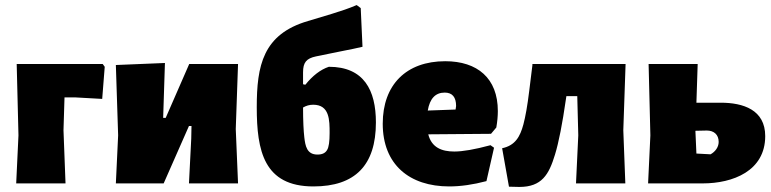

<svg xmlns="http://www.w3.org/2000/svg" viewBox="-20 -725 3046 759"><path d="M394 -461 386 -472H46L53 -190L44 0H239L231 -210L235 -340H277L384 -334Z M438 -468 447 -190 438 0H627L727 -227H737L736 -177L727 0H921L912 -215L921 -472H728L635 -259H625L632 -476Z M1280 -461C1247 -450 1216 -426 1187 -390L1178 -392V-439C1178 -478 1191 -494 1229 -502L1317 -520C1364 -529 1396 -536 1413 -540L1406 -693L1390 -705C1360 -692 1327 -681 1291 -670L1198 -642C1019 -590 995 -465 995 -301C995 -129 1023 12 1219 12C1384 12 1466 -72 1466 -241C1466 -368 1419 -461 1280 -461ZM1273 -132C1266 -120 1254 -114 1235 -114C1193 -114 1187 -148 1183 -182C1180 -208 1178 -247 1178 -300C1190 -307 1203 -311 1218 -311C1283 -311 1283 -250 1283 -199C1283 -166 1280 -143 1273 -132Z M1921 -196 1942 -221C1946 -244 1948 -266 1948 -286C1948 -416 1867 -483 1740 -483C1586 -483 1493 -390 1493 -236C1493 -74 1599 12 1756 12C1801 12 1850 5 1903 -9L1933 -141L1919 -151C1856 -134 1809 -126 1776 -126C1726 -126 1686 -142 1673 -194ZM1783 -306 1781 -292 1671 -288C1679 -335 1701 -359 1738 -359C1768 -359 1783 -341 1783 -306Z M2444 -210 2453 -472H2084L2085 -470L2072 -365C2065 -307 2057 -263 2049 -233C2036 -185 2017 -150 1965 -139L1992 13L2033 14C2122 14 2150 -35 2174 -114C2189 -163 2203 -235 2217 -332L2219 -345H2262L2266 -190L2257 0H2452Z M2829 -319H2733L2738 -472H2544L2551 -190L2542 0H2758C2877 0 3005 -49 3005 -187C3005 -291 2918 -319 2829 -319ZM2789 -115 2733 -118 2729 -208 2774 -209C2802 -209 2821 -193 2821 -164C2821 -143 2807 -125 2789 -115Z"/></svg>

Font: Luna Sans Black
Style: Regular
Weight: 900
Designer: Juan Pablo del Peral
Foundry: Huerta Tipografica
Version: Version 2.001; ttfautohint (v1.5)